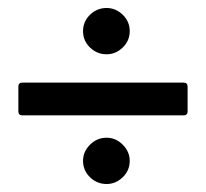

<svg xmlns="http://www.w3.org/2000/svg" viewBox="-20 -568 516 481"><path d="M188 -490Q188 -514 205.5 -531Q223 -548 247 -548Q270 -548 287.5 -531Q305 -514 305 -490Q305 -466 287.5 -449Q270 -432 247 -432Q223 -432 205.5 -449Q188 -466 188 -490ZM450 -351V-289Q450 -279 440 -279H36Q26 -279 26 -289V-351Q26 -361 36 -361H440Q450 -361 450 -351ZM188 -165Q188 -188 205.5 -205.5Q223 -223 247 -223Q270 -223 287.5 -205.5Q305 -188 305 -165Q305 -141 287.5 -124Q270 -107 247 -107Q223 -107 205.5 -124Q188 -141 188 -165Z"/></svg>

Font: BarlowMedium
Style: Regular
Weight: 500
Designer: Jeremy Tribby
Foundry: Tribby Type
Version: Version 1.422